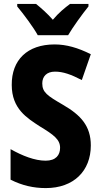

<svg xmlns="http://www.w3.org/2000/svg" viewBox="-20 -951 515 981"><path d="M173 -771H328C352 -812 401 -880 432 -918V-931H338C311 -911 280 -886 250 -850C220 -884 189 -911 164 -931H68V-918C99 -881 152 -810 173 -771ZM444 -208C444 -307 393 -363 301 -416C222 -462 196 -479 196 -525C196 -560 218 -585 261 -585C302 -585 342 -571 398 -542L444 -674C378 -707 319 -724 259 -724C119 -724 39 -644 40 -517C40 -395 118 -348 184 -305C255 -262 287 -238 287 -196C287 -159 266 -130 213 -130C158 -130 94 -155 34 -189V-33C93 -3 152 10 214 10C356 10 444 -77 444 -208Z"/></svg>

Font: Noto Sans Gurmukhi UI Condensed ExtraBold
Style: Regular
Weight: 800
Width: 3
Designer: Jelle Bosma - Monotype Design Team
Foundry: Monotype Imaging Inc.
Version: Version 2.004